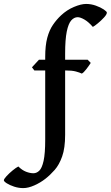

<svg xmlns="http://www.w3.org/2000/svg" viewBox="-157 -736 568 984"><path d="M390.6 -671.4Q390.6 -662.1 376.2 -646.5Q361.8 -630.9 344.7 -616.7Q327.6 -602.5 318.8 -598.1Q296.4 -624 275.4 -636Q254.4 -647.9 241.2 -647.9Q222.7 -647.9 208 -631.3Q193.4 -614.7 185.1 -574Q176.8 -533.2 176.8 -460.9V-429.7H292.5L308.1 -413.6Q299.8 -400.4 285.6 -381.8Q271.5 -363.3 262.2 -358.9Q251.5 -364.3 231.9 -369.6Q212.4 -375 176.8 -375V-45.4Q176.8 22.9 161.6 65.7Q146.5 108.4 123.3 134.8Q100.1 161.1 75.7 180.2Q50.3 200.2 19 214.1Q-12.2 228 -38.1 228Q-61.5 228 -84.5 220.5Q-107.4 212.9 -122.3 203.4Q-137.2 193.8 -137.2 188Q-137.2 181.6 -123.5 166.7Q-109.9 151.9 -92.3 137.5Q-74.7 123 -63 117.2Q-43.9 136.2 -23.7 144Q-3.4 151.9 14.2 151.9Q30.8 151.9 44.4 138.7Q58.1 125.5 66.4 88.4Q74.7 51.3 74.7 -21V-375H19L6.8 -391.1L42.5 -429.7H74.7V-443.8Q74.7 -502.9 85.2 -542.2Q95.7 -581.5 114.3 -608.6Q132.8 -635.7 155.8 -657.2Q185.5 -685.1 221.9 -700.4Q258.3 -715.8 284.2 -715.8Q310.1 -715.8 334.5 -707Q358.9 -698.2 374.8 -687.5Q390.6 -676.8 390.6 -671.4Z"/></svg>

Font: Namdhinggo SemiBold
Style: Regular
Weight: 600
Designer: Victor Gaultney
Foundry: SIL International
Version: Version 3.001